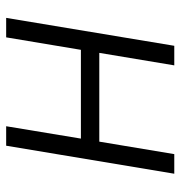

<svg xmlns="http://www.w3.org/2000/svg" viewBox="-1 -584 585 623"><g transform="rotate(90 291.5 -272.5)"><path d="M128.6 -545.5H192.1L151.6 -302.2H439.6L480.1 -545.5H543.7L452.8 0H389.6L429.7 -242.5H141.7L101.2 0H38Z"/></g></svg>

Font: Inter P Light
Style: Italic
Weight: 300
Italic angle: 9.39999°
Designer: Rasmus Andersson
Foundry: rsms
Version: Version 3.018;git-588b23468